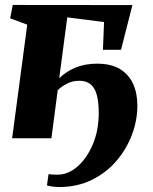

<svg xmlns="http://www.w3.org/2000/svg" viewBox="-20 -558 619 775"><path d="M219 -242Q247.5 -270 285.5 -285.5Q323.5 -301 372.5 -301Q428 -301 463.8 -279.5Q499.5 -258 517 -220Q534.5 -182 534.5 -131.5Q534.5 -73 512.8 -14.8Q491 43.5 450 91.5Q409 139.5 350.2 168.2Q291.5 197 217.5 197Q207.5 197 191.8 195Q176 193 169.5 190L176 145Q181.5 146 191.5 146.5Q201.5 147 212.5 147Q255.5 147 293.2 113.8Q331 80.5 354.8 24.2Q378.5 -32 378.5 -101.5Q378.5 -170.5 359.8 -201.2Q341 -232 300 -232Q273.5 -232 250.8 -220.5Q228 -209 213 -194L187.5 0H29L90 -458.5L21 -484L31.5 -538L514.5 -537.5L468.5 -357H395.5L400 -469L251.5 -488Z"/></svg>

Font: Merriweather 60pt Black
Style: Italic
Weight: 900
Italic angle: -7.8°
Version: Version 2.101